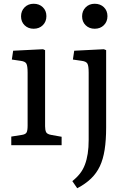

<svg xmlns="http://www.w3.org/2000/svg" viewBox="-20 -773 680 1022"><path d="M40 0V-46L97 -55Q116 -58 121.5 -68Q127 -78 127 -105V-386Q127 -422 120.5 -434Q114 -446 91 -449L43 -456L50 -503L209 -511L220 -506V-101Q220 -82 225 -70.5Q230 -59 252 -55L308 -45V0ZM159 -620Q130 -620 111 -638.5Q92 -657 92 -686Q92 -715 111 -734Q130 -753 159 -753Q189 -753 208 -734.5Q227 -716 227 -687Q227 -658 208 -639Q189 -620 159 -620ZM391 229 365 191Q389 172 405.5 151Q422 130 432 103.5Q442 77 447 44.5Q452 12 452 -28V-386Q452 -422 445.5 -434Q439 -446 416 -449L368 -456L375 -503L533 -511L545 -506V-95Q545 -27 537 24Q529 75 511.5 112Q494 149 464.5 177.5Q435 206 391 229ZM484 -620Q455 -620 436 -638.5Q417 -657 417 -686Q417 -715 436 -734Q455 -753 484 -753Q514 -753 533 -734.5Q552 -716 552 -687Q552 -658 533 -639Q514 -620 484 -620Z"/></svg>

Font: Literata 18pt
Style: Regular
Weight: 400
Designer: Latin by Veronika Burian and Jose Scaglione. Greek by Irene Vlachou. Cyrillic by Vera Evstafieva.
Foundry: TypeTogether
Version: Version 3.103;gftools[0.9.29]